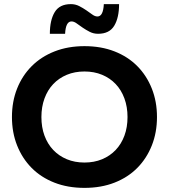

<svg xmlns="http://www.w3.org/2000/svg" viewBox="-20 -902 820 932"><path d="M390 10Q309 10 244 -15.5Q179 -41 133.5 -87Q88 -133 63 -196Q38 -259 38 -334Q38 -409 63 -472Q88 -535 134 -581Q180 -627 245 -652.5Q310 -678 390 -678Q471 -678 536 -652.5Q601 -627 646.5 -581Q692 -535 717 -472Q742 -409 742 -334Q742 -259 717 -196Q692 -133 646.5 -87Q601 -41 536 -15.5Q471 10 390 10ZM390 -113Q437 -113 475.5 -129Q514 -145 541.5 -174Q569 -203 584 -243.5Q599 -284 599 -334Q599 -383 584 -424Q569 -465 541.5 -494Q514 -523 475.5 -539Q437 -555 390 -555Q343 -555 304.5 -539Q266 -523 238.5 -494Q211 -465 196 -424Q181 -383 181 -334Q181 -284 196 -243.5Q211 -203 238.5 -174Q266 -145 304.5 -129Q343 -113 390 -113ZM456 -738Q434 -738 415.5 -747.5Q397 -757 381 -768Q365 -779 352 -788.5Q339 -798 327 -798Q299 -798 296 -738H222Q222 -804 245.5 -843Q269 -882 324 -882Q346 -882 364.5 -872.5Q383 -863 399 -852Q415 -841 428 -831.5Q441 -822 453 -822Q481 -822 484 -882H558Q558 -816 534.5 -777Q511 -738 456 -738Z"/></svg>

Font: Celebes
Style: Bold
Weight: 700
Designer: Anugrah Pasau
Foundry: Lafontype
Version: Version 1.000; ttfautohint (v1.8.4)